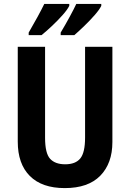

<svg xmlns="http://www.w3.org/2000/svg" viewBox="-20 -954 667 984"><path d="M556 -226Q556 -117 494 -53.5Q432 10 312 10Q195 10 133 -52Q71 -114 71 -228V-714H211V-248Q211 -168 237 -140Q263 -112 314 -112Q367 -112 391.5 -142Q416 -172 416 -249V-714H556ZM499 -924Q490 -905 465.5 -877Q441 -849 412 -821Q383 -793 361 -774H291V-787Q315 -827 337.5 -868.5Q360 -910 371 -934H499ZM335 -924Q325 -904 301 -877Q277 -850 248 -822.5Q219 -795 193 -774H127V-787Q151 -828 173 -868.5Q195 -909 207 -934H335Z"/></svg>

Font: Noto Sans Gurmukhi UI Condensed
Style: Bold
Weight: 700
Width: 3
Designer: Jelle Bosma - Monotype Design Team
Foundry: Monotype Imaging Inc.
Version: Version 2.004; ttfautohint (v1.8.4.7-5d5b)